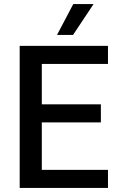

<svg xmlns="http://www.w3.org/2000/svg" viewBox="-20 -926 598 946"><path d="M77 -700H512V-611H186V-412H477V-323H186V-89H512V0H77ZM341 -906H441L340 -754H261Z"/></svg>

Font: Sarabun Medium
Style: Regular
Weight: 500
Designer: Suppakit Chalermlarp | Katatrad Co.,Ltd.
Foundry: Cadson Demak Co.,Ltd.
Version: Version 1.000; ttfautohint (v1.6)